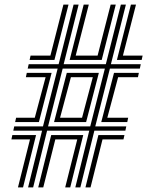

<svg xmlns="http://www.w3.org/2000/svg" viewBox="-20 -820 675 840"><path d="M102.8 0 164 -248.2H38.2L42.2 -267H168L232.2 -520H101.2L105.5 -539H236.5L302 -800H324L258.5 -539H443L508.8 -800H530.8L465.2 -539H595.8L591.8 -520H460.8L396.8 -267H532.5L528.5 -248.2H392.8L331.5 0H309.5L370.5 -248.2H186L125 0ZM190.2 -267H374.8L438.8 -520H254.2ZM216.5 -286 272.2 -501.2H412.5L356.8 -286ZM242.8 -305H339L386 -482.2H290.2ZM109.5 -557.8 113.8 -576.8H200.5L257.5 -800H279.8L218.2 -557.8ZM46.2 -286 50.5 -305H132.2L179.5 -482.2H93.2L97.2 -501.2H205.8L150.2 -286ZM58.5 0 111.2 -210.2H30L34 -229.2H137.8L80.8 0ZM284.8 -557.8 346.2 -800H368.5L311.2 -576.8H407L464.2 -800H486.5L425 -557.8ZM147.2 0 204 -229.2H344.2L287.2 0H265.2L318 -210.2H222L169.2 0ZM491.5 -557.8 552.8 -800H575L517.8 -576.8H604L599.8 -557.8ZM423 -286 478.8 -501.2H587.5L583.5 -482.2H496.8L449.5 -305H540.8L536.8 -286ZM353.8 0 410.5 -229.2H524.5L520.2 -210.2H428.5L376 0Z"/></svg>

Font: Big Shoulders Inline Display Thin
Style: Bold
Weight: 700
Version: Version 2.002